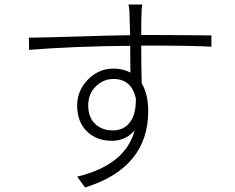

<svg xmlns="http://www.w3.org/2000/svg" viewBox="-20 -797 1040 851"><path d="M480 -219Q530 -219 557 -256.5Q584 -294 582 -362Q562 -447 483 -447Q438 -447 404.5 -414Q371 -381 371 -330Q371 -277 401.5 -248Q432 -219 480 -219ZM606 -642H640Q716 -642 811.5 -641Q907 -640 917 -640V-590Q829 -595 640 -595H606Q606 -518 608 -428Q637 -378 637 -305Q637 -53 357 34L322 -14Q537 -66 577 -220Q539 -173 475 -173Q408 -173 365 -215Q322 -257 322 -329Q322 -396 370 -444.5Q418 -493 482 -493Q526 -493 558 -475Q558 -551 557 -594Q310 -592 109 -576L108 -630Q156 -630 315 -635Q474 -640 557 -641Q555 -706 554 -729Q554 -762 549 -777H611Q607 -761 607 -729Q606 -710 606 -642Z"/></svg>

Font: Noto Sans Korean Light
Style: Regular
Weight: 300
Designer: Ryoko NISHIZUKA  (kana & ideographs); Paul D. Hunt (Latin, Greek & Cyrillic); Wenlong ZHANG  (bopomofo); Sandoll Communi
Foundry: Adobe Systems Incorporated
Version: Version 1.000;PS 1;hotconv 1.0.78;makeotf.lib2.5.61930